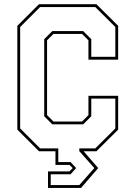

<svg xmlns="http://www.w3.org/2000/svg" viewBox="-20 -720 646 914"><path d="M208.5 174.5V96H311L326 80L311 65H244V0H165.5L62.5 -103V-597L165.5 -700H439L542.5 -597V-436H401V-528L370.5 -558.5H234.5L204 -528V-172L234.5 -141.5H370.5L401 -172V-264H542.5V-103L439 0H378L447.5 80L366 174.5ZM221.5 161H357.5L429 80L358 0H357.5V-13.5H433.5L529 -108.5V-250.5H414.5V-166.5L376 -128H229L190.5 -166.5V-533.5L229 -572H376L414.5 -533.5V-449.5H529V-591.5L433.5 -686.5H171L76 -591.5V-108.5L171 -13.5H257.5V51.5H316L342.5 80L316 109.5H221.5Z"/></svg>

Font: Tourney Thin
Style: Regular
Weight: 100
Designer: Tyler Finck
Foundry: Etcetera Type Co
Version: Version 1.015